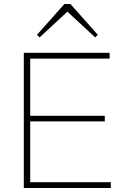

<svg xmlns="http://www.w3.org/2000/svg" viewBox="-20 -940 628 960"><path d="M99 0V-676H131V0ZM117 0V-29H534V0ZM117 -333V-361H504V-333ZM117 -647V-676H528V-647ZM178 -753 165 -766 302 -920H332L469 -766L456 -753L307 -891H327Z"/></svg>

Font: Outfit Thin
Style: Regular
Weight: 100
Designer: Rodrigo Fuenzalida
Foundry: fragTYPE
Version: Version 1.000